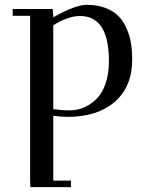

<svg xmlns="http://www.w3.org/2000/svg" viewBox="-20 -476 609 790"><path d="M32.2 -411.1V-439H196.8L199.2 -411.1V-404.8Q289.6 -456.1 336.9 -456.1Q380.9 -456.1 414.3 -443.1Q447.8 -430.2 468 -409.2Q488.3 -388.2 501.2 -358.2Q514.2 -328.1 519 -297.6Q523.9 -267.1 523.9 -231Q523.9 -119.6 452.6 -57.4Q381.3 4.9 257.8 4.9Q229 4.9 199.2 0V267.1H272V293.9H105L104 267.1V-411.1ZM199.2 -26.9Q232.9 -22 267.1 -22Q297.4 -22 325.2 -33.7Q353 -45.4 376.7 -68.6Q400.4 -91.8 414.3 -132.1Q428.2 -172.4 428.2 -224.1Q428.2 -410.2 309.1 -410.2Q288.1 -410.2 266.1 -403.3Q244.1 -396.5 231.4 -390.1Q218.8 -383.8 199.2 -372.1Z"/></svg>

Font: Dehuti Alt
Style: Bold
Weight: 700
Version: Version 1.2